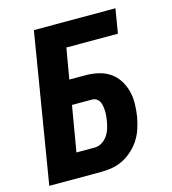

<svg xmlns="http://www.w3.org/2000/svg" viewBox="-109 -825 819 914"><g transform="rotate(-15 300.0 -367.5)"><path d="M21 0 142 -735H544L524 -615H270L244 -464H324Q356 -464 386.5 -457Q417 -450 442 -433.5Q467 -417 483.5 -391.5Q500 -366 508 -336.5Q516 -307 515.5 -274.5Q515 -242 510 -210Q505 -183 496.5 -155.5Q488 -128 472.5 -103Q457 -78 435 -57.5Q413 -37 387 -23.5Q361 -10 333 -5Q305 0 277 0ZM187 -120H277Q296 -120 313 -130.5Q330 -141 341 -157.5Q352 -174 357.5 -192.5Q363 -211 366 -229Q368 -241 369 -253Q370 -265 369.5 -277Q369 -289 367 -300.5Q365 -312 360 -322Q355 -332 345.5 -338Q336 -344 324 -344H225Z"/></g></svg>

Font: Iosevka Curly HvExObl
Style: Regular
Weight: 900
Width: 7
Italic angle: -9°
Monospace: yes
Designer: Belleve Invis
Foundry: Belleve Invis
Version: Version 11.1.0; ttfautohint (v1.8.3)